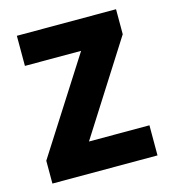

<svg xmlns="http://www.w3.org/2000/svg" viewBox="-88 -618 615 690"><g transform="rotate(-15 220.0 -273.0)"><path d="M414 0V-112H189L406 -453V-546H37V-434H246L23 -85V0Z"/></g></svg>

Font: Noto Sans Gurmukhi SemiCondensed
Style: Bold
Weight: 700
Width: 4
Designer: Jelle Bosma - Monotype Design Team
Foundry: Monotype Imaging Inc.
Version: Version 2.004